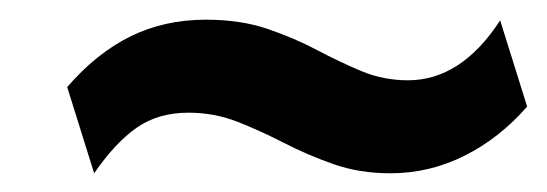

<svg xmlns="http://www.w3.org/2000/svg" viewBox="-20 -412 564 198"><path d="M77.1 -233.3 49.3 -322.2Q79.2 -356.9 114.2 -374.3Q149.3 -391.7 192.4 -391.7Q227.8 -391.7 255.6 -382.3Q283.3 -372.9 306.9 -360.4Q330.6 -347.9 353.1 -338.5Q375.7 -329.2 400.7 -329.2Q455.6 -329.2 495.8 -391L523.6 -302.1Q495.1 -269.4 459 -251.4Q422.9 -233.3 382.6 -233.3Q350.7 -233.3 324 -242.7Q297.2 -252.1 272.9 -264.6Q248.6 -277.1 224.7 -286.5Q200.7 -295.8 174.3 -295.8Q143.1 -295.8 120.8 -280.2Q98.6 -264.6 77.1 -233.3Z"/></svg>

Font: Afacad
Style: Bold Italic
Weight: 700
Italic angle: -14°
Designer: Kristian Moeller
Foundry: Dicotype
Version: Version 1.000; ttfautohint (v1.8.4.7-5d5b)